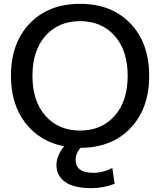

<svg xmlns="http://www.w3.org/2000/svg" viewBox="-20 -760 834 1000"><path d="M757 -365Q757 -195 660 -93Q563 9 400 10Q374 38 374 73Q374 140 466 140Q517 140 565 115L577 197Q520 220 454 220Q366 220 320 188Q274 156 274 100Q274 51 314 2Q186 -23 111.5 -120.5Q37 -218 37 -365Q37 -536 135 -638Q233 -740 397 -740Q561 -740 659 -638Q757 -536 757 -365ZM217 -156.5Q285 -80 397 -80Q509 -80 577 -156.5Q645 -233 645 -365Q645 -497 577 -573.5Q509 -650 397 -650Q285 -650 217 -573.5Q149 -497 149 -365Q149 -233 217 -156.5Z"/></svg>

Font: Mplus 1p Medium
Style: Regular
Weight: 500
Version: Version 1.061